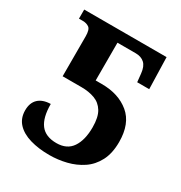

<svg xmlns="http://www.w3.org/2000/svg" viewBox="-170 -837 915 969"><g transform="rotate(30 287.5 -352.0)"><path d="M255 10Q192 10 142.5 -4.5Q93 -19 65 -49Q37 -79 37 -125Q37 -169 62 -192.5Q87 -216 133 -217Q133 -138 162.5 -99Q192 -60 256 -60Q317 -60 346 -103Q375 -146 375 -220Q375 -279 355.5 -311Q336 -343 302 -355.5Q268 -368 225 -368H115V-600Q115 -640 100 -650.5Q85 -661 64 -661H41V-714H521L526 -530H456L451 -578Q447 -618 427.5 -635.5Q408 -653 377 -653H270V-433H306Q404 -433 466 -381.5Q528 -330 528 -223Q528 -157 504.5 -112Q481 -67 441.5 -40.5Q402 -14 353.5 -2Q305 10 255 10Z"/></g></svg>

Font: NotoSerif-Bold
Style: Regular
Weight: 700
Designer: Monotype Design Team
Foundry: Monotype Imaging Inc.
Version: Version 2.007; ttfautohint (v1.8) -l 8 -r 50 -G 200 -x 14 -D